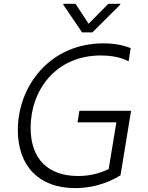

<svg xmlns="http://www.w3.org/2000/svg" viewBox="-20 -961 762 991"><path d="M456.7 -793.7 600.1 -936.4 601.2 -941.4H539.1L437.5 -838.4L369.7 -941.4H307.5L306.8 -936.4L403.8 -793.7ZM389.9 -389.2 380.3 -329.5H580.6L540.8 -88.1C482.6 -60.4 428.6 -52.6 383.2 -52.6C233.3 -52.6 138.1 -135.3 138.1 -301.1C138.1 -493.3 265.6 -674.7 501.1 -674.7C545.8 -674.7 599.4 -668 643.8 -644.5L654.5 -712.4C614.7 -729 566.1 -737.2 513.1 -737.2C241.1 -737.2 72.1 -520.6 72.1 -289.4C72.1 -104.4 180.8 9.9 367.5 9.9C435.4 9.9 519.2 -5 601.9 -56.1L656.6 -389.2Z"/></svg>

Font: TID UI Light
Style: Italic
Weight: 300
Italic angle: -9.39999°
Designer: The TID Project Authors
Foundry: Bakken & Bæck
Version: Version 1.001;hotconv 1.0.109;makeotfexe 2.5.65596